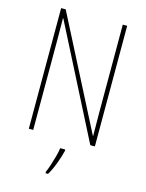

<svg xmlns="http://www.w3.org/2000/svg" viewBox="-136 -795 834 1098"><g transform="rotate(15 281.0 -246.5)"><path d="M477 0H450L113 -661H111Q111 -634 111.5 -605Q112 -576 112 -534V0H86V-714H113L450 -56H452Q452 -91 451.5 -127.5Q451 -164 451 -190V-714H477ZM318 70Q309 106 294 146.5Q279 187 259 221H244V212Q252 195 261 167Q270 139 278 110Q286 81 288 61H318Z"/></g></svg>

Font: Noto Sans Telugu Condensed Thin
Style: Regular
Weight: 100
Width: 3
Designer: Jelle Bosma - Monotype Design Team
Foundry: Monotype Imaging Inc.
Version: Version 2.005; ttfautohint (v1.8.4.7-5d5b)